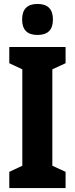

<svg xmlns="http://www.w3.org/2000/svg" viewBox="-20 -952 379 972"><path d="M312 0H27V-82L93 -113V-601L27 -632V-714H312V-632L245 -601V-113L312 -82ZM170 -932Q248 -932 248 -853Q248 -775 170 -775Q92 -775 92 -853Q92 -932 170 -932Z"/></svg>

Font: Noto Sans Lao Looped ExtraCondensed ExtraBold
Style: Regular
Weight: 800
Width: 2
Designer: Mark Frömberg, Ben Mitchell
Foundry: The Fontpad Ltd
Version: Version 1.002; ttfautohint (v1.8.4.7-5d5b)